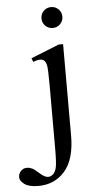

<svg xmlns="http://www.w3.org/2000/svg" viewBox="-135 -664 471 915"><g transform="rotate(-5 100.5 -206.0)"><path d="M145 -628Q166 -628 180.5 -613.5Q195 -599 195 -578Q195 -557 180.5 -542.5Q166 -528 145 -528Q124 -528 109.5 -542.5Q95 -557 95 -578Q95 -599 109.5 -613.5Q124 -628 145 -628ZM187 -447V-10Q187 104 138 160Q89 216 11 216Q-34 216 -55.5 200Q-77 184 -77 167Q-77 149 -65 137Q-53 125 -37 125Q-24 125 -11 131Q-2 135 21.5 156Q45 177 61 177Q73 177 84 168Q95 159 100.5 138Q106 117 106 46V-259Q106 -333 102 -354Q98 -370 90.5 -376.5Q83 -383 71 -383Q57 -383 38 -375L31 -393L166 -447Z"/></g></svg>

Font: New Athena Unicode
Style: Regular
Weight: 400
Designer: J. Rusten 1997; rev. by R. Hancock 2001, 2002, rev. by D. Mastronarde 2002-2021
Foundry: GreekKeys New Athena Unicode
Version: Version 5.008